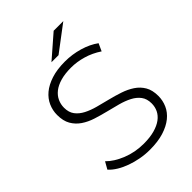

<svg xmlns="http://www.w3.org/2000/svg" viewBox="-251 -992 1112 1112"><g transform="rotate(-45 305.5 -436.0)"><path d="M306 5Q267 5 229.5 -2Q192 -9 158.5 -21Q125 -33 97 -50Q69 -67 50 -88L75 -132Q111 -95 173 -70Q235 -45 306 -45Q357 -45 394.5 -55.5Q432 -66 456 -84Q480 -102 491.5 -126Q503 -150 503 -178Q503 -216 484.5 -240.5Q466 -265 435 -281Q404 -297 365 -307.5Q326 -318 285.5 -328Q245 -338 206 -350.5Q167 -363 136 -384Q105 -405 86.5 -437Q68 -469 68 -518Q68 -555 83 -589Q98 -623 128.5 -648.5Q159 -674 206.5 -689.5Q254 -705 319 -705Q378 -705 434.5 -688.5Q491 -672 532 -642L511 -596Q466 -626 416.5 -640.5Q367 -655 319 -655Q269 -655 232.5 -644.5Q196 -634 172.5 -615.5Q149 -597 137.5 -572Q126 -547 126 -519Q126 -481 144.5 -456.5Q163 -432 194 -416Q225 -400 264 -389.5Q303 -379 343.5 -369Q384 -359 423 -346Q462 -333 493 -312.5Q524 -292 542.5 -260.5Q561 -229 561 -181Q561 -144 546 -110Q531 -76 499.5 -50.5Q468 -25 420 -10Q372 5 306 5ZM261 -757 399 -877H478L319 -757Z"/></g></svg>

Font: Montserrat-Alt1 Light
Style: Regular
Weight: 300
Designer: Differentunic
Foundry: Differentunic
Version: Version 7.222